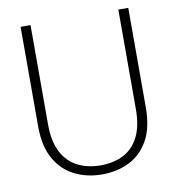

<svg xmlns="http://www.w3.org/2000/svg" viewBox="-80 -772 788 857"><g transform="rotate(-10 314.0 -344.0)"><path d="M315 12Q247 12 191.5 -15.5Q136 -43 103 -100.5Q70 -158 70 -249V-700H115V-250Q115 -172 141 -123Q167 -74 212.5 -51.5Q258 -29 315 -29Q374 -29 418.5 -51.5Q463 -74 488 -123Q513 -172 513 -250V-700H558V-249Q558 -158 526 -100.5Q494 -43 439 -15.5Q384 12 315 12Z"/></g></svg>

Font: DM Sans 20pt ExtraLight
Style: Regular
Weight: 250
Version: Version 4.004;gftools[0.9.30]